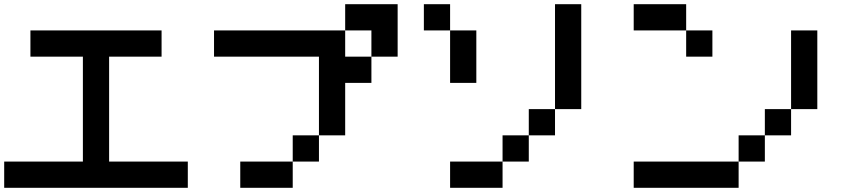

<svg xmlns="http://www.w3.org/2000/svg" viewBox="-20 -895 4040 915"><path d="M0 0V-125H375V-625H125V-750H750V-625H500V-125H875V0Z M1000 -625V-750H1625V-625H1750V-500H1625V-250H1500V-625ZM1125 0V-125H1375V0ZM1375 -125V-250H1500V-125ZM1625 -750V-875H1875V-625H1750V-750Z M2000 -750V-875H2125V-750ZM2125 0V-125H2375V0ZM2125 -500V-750H2250V-500ZM2375 -125V-250H2500V-125ZM2500 -250V-375H2625V-250ZM2625 -375V-875H2750V-375Z M3000 0V-125H3500V0ZM3000 -750V-875H3250V-750ZM3250 -625V-750H3375V-625ZM3500 -125V-250H3625V-125ZM3625 -250V-375H3750V-250ZM3750 -375V-750H3875V-375Z"/></svg>

Font: Galmuri7 Regular
Style: Regular
Weight: 400
Designer: Lee Minseo (quiple)
Version: Version 2.399;hotconv 1.1.1;makeotfexe 2.6.0 DEVELOPMENT